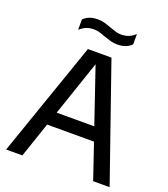

<svg xmlns="http://www.w3.org/2000/svg" viewBox="-164 -1046 1018 1161"><g transform="rotate(20 345.0 -465.0)"><path d="M572 0 495 -226.5H193.5L116.5 0H12L269 -740H420.5L678 0ZM223 -314H465L344 -669.5ZM337 -846.5Q314 -855.5 297.2 -860Q280.5 -864.5 263.5 -864.5Q236 -864.5 215 -856Q194 -847.5 173.5 -829V-895.5Q190.5 -912.5 212.8 -921Q235 -929.5 265 -929.5Q287 -929.5 306.8 -924.2Q326.5 -919 353 -909Q378.5 -899.5 394 -895.2Q409.5 -891 426.5 -891Q454 -891 475 -899.5Q496 -908 516.5 -926.5V-860Q499.5 -843 477.2 -834.8Q455 -826.5 425 -826.5Q403 -826.5 384.5 -831.5Q366 -836.5 337 -846.5Z"/></g></svg>

Font: Encode Sans Medium
Style: Regular
Weight: 500
Designer: Multiple Designers
Foundry: Impallari Type
Version: Version 2.000